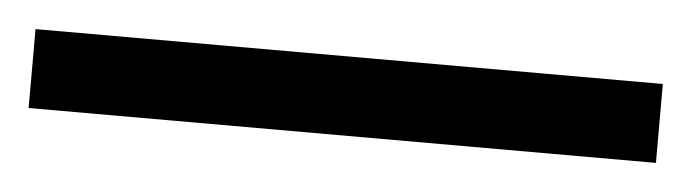

<svg xmlns="http://www.w3.org/2000/svg" viewBox="-28 41 516 143"><g transform="rotate(5 229.5 112.5)"><path d="M-5 142V83H464V142Z"/></g></svg>

Font: Noto Serif Black
Style: Regular
Weight: 900
Designer: Monotype Design Team
Foundry: Monotype Imaging Inc.
Version: Version 2.014; ttfautohint (v1.8.4.7-5d5b)